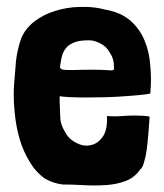

<svg xmlns="http://www.w3.org/2000/svg" viewBox="-20 -535 484 567"><path d="M188.5 -248Q210 -247.1 237.3 -247.1Q264.6 -247.1 294.9 -248Q325.2 -249 351.6 -251Q377.9 -252.9 397.5 -254.9Q417 -256.8 423.8 -258.8Q425.8 -280.3 425.8 -300.8Q425.8 -321.3 423.8 -341.8Q420.9 -382.8 406.2 -417Q391.6 -451.2 364.3 -474.6Q335.9 -499 290 -506.8Q260.7 -514.6 230.5 -514.6Q227.5 -514.6 223.6 -514.6Q219.7 -514.6 215.8 -514.6Q177.7 -513.7 143.6 -502.9Q110.4 -493.2 83 -472.7Q55.7 -452.1 43 -422.9Q31.2 -389.6 27.3 -355.5Q24.4 -321.3 21.5 -284.2Q20.5 -270.5 20.5 -256.8Q20.5 -229.5 23.4 -202.1Q27.3 -161.1 38.1 -124Q48.8 -87.9 67.4 -57.6Q85 -27.3 112.3 -7.8Q135.7 5.9 164.1 9.8Q192.4 9.8 225.6 11.7Q242.2 12.7 258.8 12.7Q275.4 12.7 291 11.7Q323.2 9.8 349.6 0Q377 -9.8 393.6 -34.2Q401.4 -40 405.3 -55.7Q410.2 -71.3 413.1 -91.8Q416 -114.3 418 -138.7Q419.9 -164.1 421.9 -190.4Q411.1 -193.4 393.6 -193.4Q377 -194.3 358.4 -193.4Q339.8 -192.4 323.2 -191.4Q305.7 -191.4 295.9 -192.4Q297.9 -151.4 283.2 -130.9Q268.6 -110.4 248 -106.4Q226.6 -101.6 205.1 -113.3Q182.6 -124 170.9 -147.5Q160.2 -165 158.2 -183.6Q157.2 -203.1 156.2 -233.4Q156.2 -239.3 156.2 -251Q166 -249 188.5 -248ZM304.7 -378.9Q316.4 -361.3 316.4 -340.8Q316.4 -333 316.4 -330.1Q316.4 -328.1 309.6 -327.1Q304.7 -327.1 292 -328.1Q279.3 -329.1 252.9 -329.1Q214.8 -329.1 195.3 -328.1Q175.8 -328.1 167 -329.1Q158.2 -331.1 157.2 -335.9Q157.2 -339.8 159.2 -350.6Q161.1 -364.3 165 -376Q169.9 -387.7 178.7 -397.5Q188.5 -406.2 203.1 -411.1Q217.8 -416 242.2 -416Q252.9 -416 260.7 -413.1Q268.6 -411.1 277.3 -406.2Q294.9 -397.5 304.7 -378.9Z"/></svg>

Font: Londrina Solid
Style: NNS
Weight: 400
Designer: Marcelo Magalhaes
Version: Version 1.002